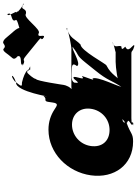

<svg xmlns="http://www.w3.org/2000/svg" viewBox="155 -1014 882 1232"><g transform="rotate(-90 596.0 -398.0)"><path d="M764 -378C786 -378 814 -377 788 -345C801 -313 909 -389 911 -371C885 -339 937 -406 911 -374C857 -328 862 -355 810 -290C784 -258 787 -261 761 -229C692 -144 702 -132 652 -56C629 -22 681 -87 655 -55C649 -69 726 -214 708 -246C682 -214 742 -340 716 -308C692 -294 740 -387 706 -364C680 -332 678 -331 682 -363C695 -385 724 -378 764 -378ZM845 -766C835 -755 827 -746 851 -726C862 -692 787 -715 798 -694C822 -674 773 -710 797 -690C834 -672 816 -703 853 -673C877 -653 930 -611 954 -591C985 -565 944 -584 969 -558C991 -536 948 -578 972 -558C997 -546 964 -604 998 -591C1022 -571 1099 -693 1123 -673C1163 -664 1146 -714 1181 -690C1208 -673 1159 -714 1183 -694C1193 -676 1123 -732 1138 -726C1162 -706 1109 -754 1133 -734C1148 -728 1096 -797 1123 -790C1147 -770 1097 -810 1121 -790C1142 -758 1072 -772 1081 -742C1105 -722 989 -716 1013 -696C1027 -670 959 -690 984 -664C1006 -642 963 -684 987 -664C1012 -652 1001 -670 1024 -696C1054 -716 997 -763 991 -774C972 -795 958 -820 937 -819C916 -805 912 -804 896 -818C880 -819 868 -791 845 -766ZM87 -256C66 -106 154 15 304 15C357 15 352 -1 422 -26C441 -34 406 -45 448 -53C457 -53 408 -55 446 -55C450 -47 400 -30 436 -19C445 -19 398 -18 436 -18C444 -8 389 9 420 14C429 14 384 16 422 16C437 11 406 4 454 4H867C893 4 875 14 920 23C929 23 885 22 923 22C924 12 870 -16 911 -34C920 -34 876 -60 914 -60C926 -78 895 -106 942 -116C951 -116 901 -117 939 -117C938 -108 862 -97 882 -97H815C782 -97 677 -84 685 -70C694 -70 647 -67 685 -67C723 -82 726 -122 792 -156C801 -156 888 -322 926 -322C963 -356 966 -395 1033 -409C1042 -409 995 -412 1033 -412C1012 -397 908 -381 904 -381H656C647 -381 568 -373 595 -363C604 -363 616 -364 623 -367C656 -385 665 -419 667 -430C667 -430 693 -608 705 -608C708 -626 735 -654 745 -664H761C751 -655 778 -645 761 -645C816 -645 761 -646 763 -662C747 -678 720 -689 683 -698C655 -698 653 -698 690 -744C735 -780 742 -754 681 -736C623 -736 588 -500 594 -542C598 -572 599 -556 581 -548C559 -548 561 -548 554 -500C548 -460 534 -474 507 -491C473 -513 431 -528 380 -528C230 -528 108 -406 87 -256ZM275 -256C285 -327 345 -377 412 -377C478 -377 524 -327 514 -256C504 -186 447 -136 378 -136C306 -136 265 -186 275 -256Z"/></g></svg>

Font: Hussar Przerywany
Style: Obl
Weight: 400
Foundry: Cannot Into Space Fonts
Version: Version 0.982